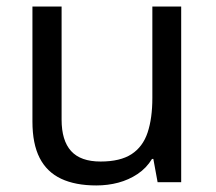

<svg xmlns="http://www.w3.org/2000/svg" viewBox="-20 -556 658 586"><path d="M533 -536V0H461L448 -71H444Q427 -43 400 -25Q373 -7 341 1.5Q309 10 274 10Q210 10 166.5 -10.5Q123 -31 101 -74Q79 -117 79 -185V-536H168V-191Q168 -127 197 -95Q226 -63 287 -63Q347 -63 381.5 -85.5Q416 -108 430.5 -151.5Q445 -195 445 -257V-536Z"/></svg>

Font: Noto Sans Ambassadori
Style: Regular
Weight: 400
Designer: Monotype Design Team
Foundry: Monotype Imaging Inc.
Version: Version 2.013